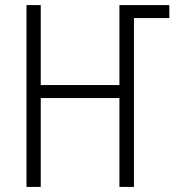

<svg xmlns="http://www.w3.org/2000/svg" viewBox="-20 -734 692 754"><path d="M84 0H140V-349H449V0H506V-663H645V-714H449V-400H140V-714H84Z"/></svg>

Font: Noto Sans Display SemiCondensed Light
Style: Regular
Weight: 300
Width: 4
Designer: Monotype Design Team
Foundry: Monotype Imaging Inc.
Version: Version 1.900